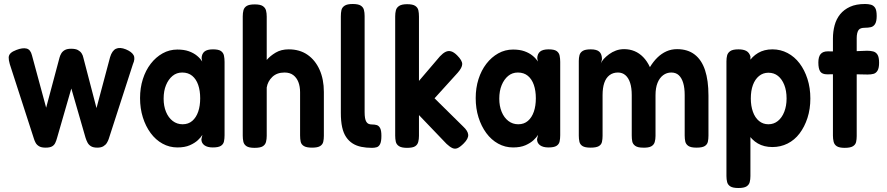

<svg xmlns="http://www.w3.org/2000/svg" viewBox="-20 -730 4442 961"><path d="M208 9Q187 9 175.5 2Q164 -5 158.5 -15Q153 -25 150 -35L29 -409Q23 -430 23.5 -442.5Q24 -455 33.5 -464Q43 -473 62 -480Q93 -492 113 -487Q133 -482 140 -453L211 -191L278 -442Q281 -453 287 -463Q293 -473 304.5 -479.5Q316 -486 336 -486Q358 -486 370 -479.5Q382 -473 388.5 -463Q395 -453 397 -442L463 -189L531 -444Q541 -477 560.5 -486Q580 -495 610 -483Q639 -471 648.5 -454Q658 -437 645 -408L524 -34Q521 -25 515 -15Q509 -5 497.5 2Q486 9 467 9Q447 9 435.5 2Q424 -5 418 -16.5Q412 -28 408 -41L337 -287L266 -41Q262 -26 256.5 -14.5Q251 -3 240 3Q229 9 208 9Z M1045 8Q1018 8 1003 -3Q988 -14 988 -33L993 -55Q986 -43 970.5 -28.5Q955 -14 930 -3Q905 8 868 8Q828 8 793.5 -11Q759 -30 734 -64Q709 -98 695 -142.5Q681 -187 681 -239Q681 -290 695 -334Q709 -378 734.5 -411Q760 -444 794 -463Q828 -482 868 -482Q901 -482 925 -473.5Q949 -465 966 -451Q983 -437 992 -422L989 -439Q990 -461 1003.5 -472Q1017 -483 1046 -483Q1074 -483 1086 -474.5Q1098 -466 1101 -451.5Q1104 -437 1104 -420V-53Q1104 -36 1101 -22Q1098 -8 1085.5 0Q1073 8 1045 8ZM894 -108Q923 -108 942.5 -125Q962 -142 972 -171Q982 -200 982 -238Q982 -276 972 -305Q962 -334 942 -350.5Q922 -367 892 -367Q864 -367 843.5 -350Q823 -333 811 -304Q799 -275 799 -236Q799 -199 811 -170Q823 -141 844.5 -124.5Q866 -108 894 -108Z M1254 10Q1226 10 1213.5 1.5Q1201 -7 1198 -21Q1195 -35 1195 -51V-648Q1195 -665 1198.5 -678.5Q1202 -692 1214.5 -700Q1227 -708 1255 -708Q1283 -708 1295.5 -699.5Q1308 -691 1311.5 -677.5Q1315 -664 1315 -647V-430Q1332 -450 1359.5 -466.5Q1387 -483 1425 -483Q1480 -483 1519 -456Q1558 -429 1579.5 -381Q1601 -333 1601 -270V-50Q1601 -34 1598 -20.5Q1595 -7 1582.5 1Q1570 9 1542 9Q1514 9 1501 1Q1488 -7 1485 -20.5Q1482 -34 1482 -52V-268Q1482 -297 1473.5 -319Q1465 -341 1448 -354Q1431 -367 1404 -367Q1366 -367 1343 -345Q1320 -323 1315 -292V-50Q1315 -34 1311.5 -20Q1308 -6 1295.5 2Q1283 10 1254 10Z M1842 10Q1813 10 1788.5 5Q1764 0 1745 -12Q1726 -24 1712.5 -44Q1699 -64 1692.5 -93.5Q1686 -123 1686 -165V-648Q1686 -666 1689 -679.5Q1692 -693 1705 -701.5Q1718 -710 1745 -710Q1773 -710 1785.5 -702Q1798 -694 1801.5 -680.5Q1805 -667 1805 -650V-169Q1805 -152 1807 -140Q1809 -128 1813.5 -120.5Q1818 -113 1825 -110Q1832 -107 1842 -107Q1855 -107 1865.5 -104Q1876 -101 1882.5 -89Q1889 -77 1889 -50Q1889 -22 1882.5 -9Q1876 4 1865 7Q1854 10 1842 10Z M2298 -97Q2322 -75 2323.5 -55.5Q2325 -36 2301 -12Q2283 6 2270 11.5Q2257 17 2244 11Q2231 5 2215 -10L2077 -154V-50Q2077 -34 2073.5 -20Q2070 -6 2058 2Q2046 10 2017 10Q1990 10 1977 1.5Q1964 -7 1961 -21Q1958 -35 1958 -51V-648Q1958 -665 1961.5 -678.5Q1965 -692 1978 -700.5Q1991 -709 2018 -709Q2046 -709 2058.5 -700.5Q2071 -692 2074 -678.5Q2077 -665 2077 -647V-325L2182 -448Q2197 -464 2210.5 -470.5Q2224 -477 2238 -473Q2252 -469 2268 -453Q2294 -427 2293.5 -409Q2293 -391 2271 -366L2155 -238Z M2725 8Q2698 8 2683 -3Q2668 -14 2668 -33L2673 -55Q2666 -43 2650.5 -28.5Q2635 -14 2610 -3Q2585 8 2548 8Q2508 8 2473.5 -11Q2439 -30 2414 -64Q2389 -98 2375 -142.5Q2361 -187 2361 -239Q2361 -290 2375 -334Q2389 -378 2414.5 -411Q2440 -444 2474 -463Q2508 -482 2548 -482Q2581 -482 2605 -473.5Q2629 -465 2646 -451Q2663 -437 2672 -422L2669 -439Q2670 -461 2683.5 -472Q2697 -483 2726 -483Q2754 -483 2766 -474.5Q2778 -466 2781 -451.5Q2784 -437 2784 -420V-53Q2784 -36 2781 -22Q2778 -8 2765.5 0Q2753 8 2725 8ZM2574 -108Q2603 -108 2622.5 -125Q2642 -142 2652 -171Q2662 -200 2662 -238Q2662 -276 2652 -305Q2642 -334 2622 -350.5Q2602 -367 2572 -367Q2544 -367 2523.5 -350Q2503 -333 2491 -304Q2479 -275 2479 -236Q2479 -199 2491 -170Q2503 -141 2524.5 -124.5Q2546 -108 2574 -108Z M2936 9Q2908 9 2895.5 1Q2883 -7 2880 -21Q2877 -35 2877 -51V-425Q2877 -441 2880.5 -454Q2884 -467 2896.5 -475Q2909 -483 2937 -483Q2967 -483 2980 -471Q2993 -459 2993 -433L2987 -411Q2991 -423 3002 -435Q3013 -447 3028.5 -458.5Q3044 -470 3063 -477Q3082 -484 3104 -484Q3132 -484 3156 -474Q3180 -464 3199.5 -444Q3219 -424 3233 -394Q3250 -422 3270.5 -442Q3291 -462 3315.5 -473Q3340 -484 3369 -484Q3422 -484 3457 -457Q3492 -430 3509 -378.5Q3526 -327 3526 -252V-51Q3526 -34 3523 -20.5Q3520 -7 3507.5 1Q3495 9 3466 9Q3438 9 3425.5 0.5Q3413 -8 3410 -21.5Q3407 -35 3407 -52V-254Q3407 -290 3399.5 -315Q3392 -340 3377.5 -353.5Q3363 -367 3340 -367Q3317 -367 3299 -353.5Q3281 -340 3271 -315Q3261 -290 3261 -253V-50Q3261 -33 3257 -19Q3253 -5 3239.5 2.5Q3226 10 3198 9Q3172 9 3159.5 0Q3147 -9 3144.5 -22.5Q3142 -36 3142 -52V-254Q3142 -290 3134 -315Q3126 -340 3110.5 -353.5Q3095 -367 3073 -367Q3048 -367 3030.5 -353.5Q3013 -340 3004.5 -315Q2996 -290 2996 -254V-50Q2996 -34 2993 -20Q2990 -6 2977 1.5Q2964 9 2936 9Z M3846 6Q3804 6 3773 -12Q3742 -30 3722 -63.5Q3702 -97 3692 -141.5Q3682 -186 3682 -238Q3683 -292 3693 -336.5Q3703 -381 3723.5 -414Q3744 -447 3774.5 -465Q3805 -483 3846 -483Q3887 -483 3922 -464.5Q3957 -446 3982 -413Q4007 -380 4021.5 -335Q4036 -290 4036 -237Q4036 -184 4021.5 -139.5Q4007 -95 3982 -62Q3957 -29 3922 -11.5Q3887 6 3846 6ZM3676 211Q3648 211 3635.5 203Q3623 195 3619.5 181.5Q3616 168 3616 151V-423Q3616 -440 3619.5 -453Q3623 -466 3635.5 -474.5Q3648 -483 3676 -483Q3701 -483 3715.5 -475Q3730 -467 3736 -448V151Q3736 168 3732.5 181.5Q3729 195 3716.5 203Q3704 211 3676 211ZM3826 -108Q3853 -108 3873.5 -124.5Q3894 -141 3905.5 -170.5Q3917 -200 3917 -237Q3917 -276 3905.5 -305Q3894 -334 3874 -350Q3854 -366 3826 -366Q3799 -366 3779 -349.5Q3759 -333 3748.5 -304.5Q3738 -276 3738 -237Q3738 -200 3748.5 -170.5Q3759 -141 3779 -124.5Q3799 -108 3826 -108Z M4208 10Q4181 10 4168.5 2Q4156 -6 4152.5 -20.5Q4149 -35 4149 -51V-537Q4149 -572 4157.5 -603.5Q4166 -635 4185 -658.5Q4204 -682 4234.5 -696Q4265 -710 4310 -710Q4326 -710 4339 -706.5Q4352 -703 4360 -691Q4368 -679 4368 -650Q4368 -623 4360 -610Q4352 -597 4338.5 -594Q4325 -591 4309 -591Q4298 -591 4290 -588.5Q4282 -586 4277.5 -580Q4273 -574 4270.5 -563.5Q4268 -553 4268 -539V-49Q4268 -33 4265 -19.5Q4262 -6 4249 2Q4236 10 4208 10ZM4123 -473 4215 -472 4320 -476Q4337 -476 4350.5 -472.5Q4364 -469 4372 -456.5Q4380 -444 4380 -416Q4380 -390 4372.5 -377Q4365 -364 4352.5 -360.5Q4340 -357 4323 -357L4218 -359L4120 -358Q4095 -358 4085.5 -372Q4076 -386 4076 -417Q4076 -446 4087.5 -459.5Q4099 -473 4123 -473Z"/></svg>

Font: Fredoka SemiCondensed Medium
Style: Regular
Weight: 500
Width: 4
Designer: Ben Nathan
Foundry: Milena B. Brandão, Ben Nathan
Version: Version 2.001